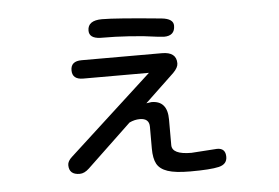

<svg xmlns="http://www.w3.org/2000/svg" viewBox="-47 -630 1094 753"><g transform="rotate(-5 500.0 -253.5)"><path d="M530.3 -43.9V-129.9Q530.3 -163.1 493.2 -163.1Q472.7 -163.1 452.1 -153.3L277.3 12.7Q258.8 30.3 240.2 30.3Q198.2 30.3 198.2 -7.8Q198.2 -23.4 215.8 -39.1L544.9 -340.8H286.1Q243.2 -340.8 243.2 -377Q243.2 -413.1 286.1 -413.1H602.5Q659.2 -413.1 659.2 -368.2Q659.2 -351.6 639.6 -332L524.4 -222.7L544.9 -225.6Q607.4 -225.6 607.4 -151.4V-50.8Q607.4 -13.7 683.6 -13.7L785.2 -20.5Q818.4 -20.5 818.4 13.7Q818.4 43 785.6 50.8Q752.9 58.6 672.9 58.6Q614.3 58.6 584 48.3Q553.7 38.1 542 16.6Q530.3 -4.9 530.3 -43.9ZM379.9 -566.4Q434.6 -566.4 613.3 -548.8Q659.2 -543.9 659.2 -516.6Q659.2 -476.6 616.2 -476.6L593.8 -478.5Q487.3 -494.1 366.2 -494.1Q323.2 -496.1 323.2 -526.4Q323.2 -566.4 379.9 -566.4Z"/></g></svg>

Font: jf-openhuninn-2.0
Style: Regular
Weight: 400
Designer: [Kosugi Maru]
Designed by MOTOYA      

[Varela Round]
Joe Prince (Latin component); Avraham Cornfeld (Hebrew component)
Foundry: justfont CO.,LTD.
Version: 2.0